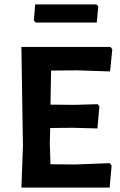

<svg xmlns="http://www.w3.org/2000/svg" viewBox="-20 -859 549 879"><path d="M421 -839 430 -830 423 -756H143L135 -765L141 -839ZM483 -112 491 -101 482 0H78L85 -192L78 -644H486L494 -633L484 -532L330 -537L214 -536L211 -380L322 -379L427 -382L435 -372L426 -271L312 -274L210 -273L208 -204L211 -107L324 -106Z"/></svg>

Font: Alegreya Sans
Style: Bold
Weight: 700
Designer: Juan Pablo del Peral
Foundry: Huerta Tipografica
Version: Version 2.007